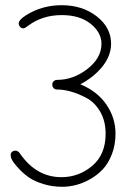

<svg xmlns="http://www.w3.org/2000/svg" viewBox="-20 -712 524 738"><path d="M219 6Q181 6 147 -4.5Q113 -15 92.5 -29Q72 -43 55.5 -60.5Q39 -78 32.5 -87.5Q26 -97 24 -102Q21 -109 21 -117Q21 -124 26.5 -128.5Q32 -133 39 -133Q49 -133 56 -123Q119 -31 216 -31Q283 -31 334.5 -74.5Q386 -118 386 -198Q386 -247 365 -283Q344 -319 311.5 -336Q279 -353 251 -360.5Q223 -368 199 -368Q191 -368 186 -373.5Q181 -379 181 -387Q181 -395 186.5 -400Q192 -405 200 -405Q262 -405 316 -447Q370 -489 370 -544Q370 -587 328.5 -620.5Q287 -654 217 -654Q143 -654 88 -613Q75 -603 71 -603Q62 -603 57 -609Q52 -615 52 -622Q52 -636 81 -654Q142 -692 217 -692Q297 -692 352 -649Q407 -606 407 -544Q407 -499 375 -458Q343 -417 289 -388Q354 -361 389 -310Q424 -259 424 -198Q424 -155 410 -119Q396 -83 374.5 -60.5Q353 -38 325 -22.5Q297 -7 270.5 -0.5Q244 6 219 6Z"/></svg>

Font: Comic Neue Light
Style: Regular
Weight: 300
Designer: Craig Rozynski
Foundry: Craig Rozynski
Version: Version 2.003